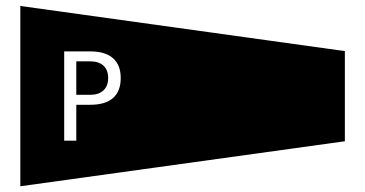

<svg xmlns="http://www.w3.org/2000/svg" viewBox="-20 -716 1236 650"><path d="M1147.5 -543V-237.8L48.8 -85.4V-695.8ZM238.3 -508.3H285.6Q314.5 -508.3 330.3 -493.7Q346.2 -479 346.2 -451.7Q346.2 -424.8 330.1 -409.9Q314 -395 285.6 -395H238.3ZM197.3 -542V-239.7H238.3V-361.3H285.6Q336.9 -361.3 362.8 -384.3Q388.7 -407.2 388.7 -451.7Q388.7 -496.1 362.5 -519Q336.4 -542 285.6 -542Z"/></svg>

Font: BabelStone Maritime
Style: Regular
Weight: 400
Designer: Andrew West
Foundry: BabelStone
Version: Version 0.001;February 23, 2018